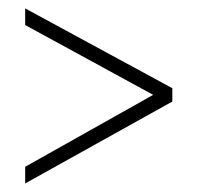

<svg xmlns="http://www.w3.org/2000/svg" viewBox="-20 -508 464 451"><path d="M39.1 -77.1V-116.2L339.8 -285.2L39.1 -449.2V-488.3L384.8 -300.8V-269.5Z"/></svg>

Font: Post No Bills Jaffna Light
Style: Regular
Weight: 300
Designer: Kosala Senevirathne, Siva Puranthara, Lasantha Premarathna, Tharique Azeez
Foundry: Mooniak
Version: Version 1.220 ; ttfautohint (v1.6)